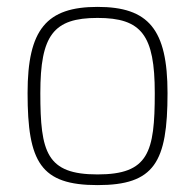

<svg xmlns="http://www.w3.org/2000/svg" viewBox="-20 -529 566 557"><path d="M263 -23C115 -23 97 -87 97 -259C97 -427 135 -477 263 -477C391 -477 429 -427 429 -259C429 -87 411 -23 263 -23ZM263 -509C115 -509 60 -444 60 -259C60 -58 98 8 263 8C428 8 466 -58 466 -259C466 -444 411 -509 263 -509Z"/></svg>

Font: RazerF5 Thin
Style: Regular
Weight: 250
Foundry: Razer Inc.
Version: Version 2